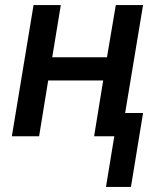

<svg xmlns="http://www.w3.org/2000/svg" viewBox="-20 -540 640 761"><path d="M400 201 433 0H353L389 -221H171L135 0H27L113 -520H221L187 -313H404L439 -520H547L476 -92H547L499 201Z"/></svg>

Font: Iosevka SS04 Semibold Extended
Style: Italic
Weight: 600
Width: 7
Italic angle: -9°
Monospace: yes
Designer: Belleve Invis
Foundry: Belleve Invis
Version: Version 19.0.0; ttfautohint (v1.8.4)